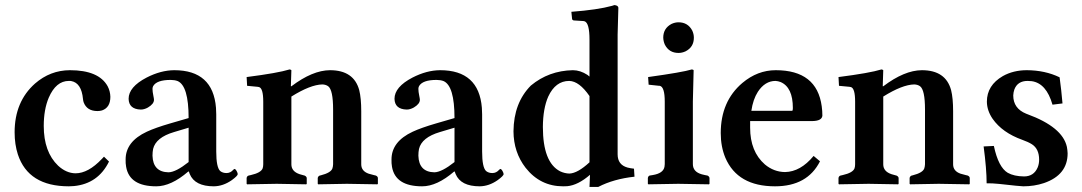

<svg xmlns="http://www.w3.org/2000/svg" viewBox="-20 -718 4226 750"><path d="M405.8 -86.9Q363.3 -0.5 269 8.8Q258.8 9.8 249 9.8Q90.8 9.8 49.8 -114.7Q37.1 -153.8 37.1 -201.2Q37.1 -320.8 116.7 -391.6Q176.3 -443.4 252.9 -443.8Q365.7 -443.8 400.4 -381.3Q410.6 -361.8 411.1 -339.8Q411.1 -297.9 378.4 -286.6Q369.6 -284.2 360.8 -284.2Q319.3 -284.2 306.6 -318.8Q304.7 -325.2 304.2 -331.1Q298.3 -394 258.3 -401.4Q253.9 -402.3 249 -401.9Q198.7 -401.9 170.4 -336.4Q150.9 -290 150.9 -226.1Q150.9 -124.5 207 -70.8Q238.8 -41.5 274.9 -41Q324.7 -41 377.9 -97.2Q382.3 -102.1 386.2 -106Z M715.3 -47.9Q648.4 9.8 590.3 9.8Q485.8 9.8 472.7 -66.4Q470.2 -80.1 470.7 -95.2Q470.7 -165 553.7 -203.6Q587.4 -219.2 644.5 -235.8L716.8 -256.8Q716.8 -382.8 673.8 -401.4Q662.1 -405.8 646.5 -405.8Q591.8 -405.8 578.1 -381.3Q575.7 -376 575.7 -371.1Q575.7 -359.9 579.1 -343.8Q581.5 -332.5 581.5 -328.1Q581.5 -312 557.6 -297.9Q543.5 -290 529.8 -290Q483.4 -291.5 482.4 -332Q482.4 -378.4 552.7 -415Q607.9 -443.4 660.6 -443.8Q812 -443.8 823.7 -296.9Q824.7 -283.7 824.7 -271V-126Q824.7 -64 840.3 -49.8Q850.1 -42 864.7 -42Q880.4 -42 891.6 -55.2Q894.5 -57.1 895.5 -58.1Q901.4 -58.1 907.2 -43.9Q908.7 -40 908.7 -38.1Q908.7 -31.2 885.3 -14.2Q851.6 9.3 815.4 9.8Q741.2 9.8 721.2 -38.1Q719.2 -43.5 717.8 -47.9ZM716.8 -85V-219.2L659.7 -202.1Q588.9 -181.2 578.1 -136.2Q575.7 -124.5 575.7 -109.9Q577.6 -45.9 638.7 -44.9Q667.5 -45.9 716.8 -85Z M1118.2 -380.9Q1200.7 -443.4 1269 -443.8Q1362.3 -443.8 1383.3 -365.7Q1391.1 -334.5 1391.1 -283.2V-76.2Q1391.1 -49.8 1419.9 -39.6Q1427.7 -37.1 1439.9 -34.2L1448.2 -32.2Q1455.6 -28.8 1456.1 -22.9V0L1454.1 2Q1453.1 2 1335 0L1223.1 2L1221.2 0V-22.9Q1222.7 -29.8 1229 -32.2L1233.4 -33.2Q1272 -43 1278.3 -59.6Q1280.8 -66.9 1281.2 -76.2V-290Q1281.2 -367.2 1261.7 -381.3Q1252.4 -387.7 1239.3 -388.2Q1192.4 -387.2 1118.2 -340.8V-76.2Q1118.2 -48.3 1150.4 -37.6Q1157.7 -35.2 1166 -33.2L1169.9 -32.2Q1177.2 -28.8 1178.2 -22.9V0L1176.3 2Q1175.3 2 1061 0L945.3 2L943.4 0V-22.9Q944.8 -30.3 951.2 -32.2L960 -34.2Q999 -43 1005.9 -60.1Q1008.3 -67.4 1008.3 -76.2V-320.8Q1008.3 -373.5 991.7 -377.9Q988.8 -378.4 986.3 -378.9L945.3 -382.8L943.4 -417Q1065.4 -432.6 1111.3 -446.8Q1116.7 -445.8 1118.2 -443.8L1116.2 -380.9Z M1753.9 -47.9Q1687 9.8 1628.9 9.8Q1524.4 9.8 1511.2 -66.4Q1508.8 -80.1 1509.3 -95.2Q1509.3 -165 1592.3 -203.6Q1626 -219.2 1683.1 -235.8L1755.4 -256.8Q1755.4 -382.8 1712.4 -401.4Q1700.7 -405.8 1685.1 -405.8Q1630.4 -405.8 1616.7 -381.3Q1614.3 -376 1614.3 -371.1Q1614.3 -359.9 1617.7 -343.8Q1620.1 -332.5 1620.1 -328.1Q1620.1 -312 1596.2 -297.9Q1582 -290 1568.4 -290Q1522 -291.5 1521 -332Q1521 -378.4 1591.3 -415Q1646.5 -443.4 1699.2 -443.8Q1850.6 -443.8 1862.3 -296.9Q1863.3 -283.7 1863.3 -271V-126Q1863.3 -64 1878.9 -49.8Q1888.7 -42 1903.3 -42Q1918.9 -42 1930.2 -55.2Q1933.1 -57.1 1934.1 -58.1Q1939.9 -58.1 1945.8 -43.9Q1947.3 -40 1947.3 -38.1Q1947.3 -31.2 1923.8 -14.2Q1890.1 9.3 1854 9.8Q1779.8 9.8 1759.8 -38.1Q1757.8 -43.5 1756.3 -47.9ZM1755.4 -85V-219.2L1698.2 -202.1Q1627.4 -181.2 1616.7 -136.2Q1614.3 -124.5 1614.3 -109.9Q1616.2 -45.9 1677.2 -44.9Q1706.1 -45.9 1755.4 -85Z M2282.7 -342.8Q2242.7 -400.9 2203.6 -401.9Q2149.9 -401.9 2121.6 -340.8Q2101.1 -294.4 2100.6 -222.2Q2100.6 -83.5 2168 -48.8Q2185.5 -40.5 2204.6 -40Q2236.8 -41.5 2282.7 -84ZM2392.6 -583V-115.2Q2392.6 -74.2 2431.2 -63.5Q2442.9 -60.5 2456.5 -59.1L2458.5 -27.8Q2377 -19 2316.9 12.2H2282.7L2284.7 -35.2Q2237.8 5.4 2195.8 9.3Q2187.5 9.8 2179.7 9.8Q2090.3 9.8 2033.2 -62.5Q1986.3 -123 1985.8 -205.1Q1986.8 -316.4 2053.7 -383.8Q2123.5 -441.9 2217.8 -443.8Q2246.6 -443.8 2274.9 -425.3Q2279.8 -421.9 2282.7 -418.9V-563Q2282.7 -627.9 2263.7 -634.8Q2258.8 -636.2 2252.9 -636.2L2220.7 -638.2Q2215.8 -639.6 2214.8 -643.1L2211.9 -671.9Q2314.9 -679.7 2371.1 -695.3Q2376.5 -696.8 2379.9 -698.2Q2394.5 -696.8 2395.5 -688Q2395.5 -686 2392.6 -583Z M2686.5 -321.3V-77.1Q2686.5 -46.9 2721.2 -37.1Q2727.1 -35.6 2733.4 -34.2L2743.7 -32.2Q2750.5 -28.8 2751.5 -22.9V0L2749.5 2Q2748.5 2 2629.4 0L2512.7 2L2510.7 0V-22.9Q2512.2 -30.3 2517.6 -32.2L2529.8 -34.2Q2571.3 -41 2575.7 -66.9Q2576.2 -72.3 2576.7 -77.1V-320.8Q2576.7 -378.9 2557.1 -382.8Q2555.7 -382.8 2554.7 -382.8L2513.7 -387.2L2511.7 -417Q2645.5 -435.5 2682.6 -446.8Q2688.5 -445.8 2689.5 -443.8Q2689.5 -442.9 2686.5 -321.3ZM2570.8 -570.8Q2570.8 -607.4 2603 -624.5Q2616.7 -630.9 2630.4 -630.9Q2667 -630.9 2684.1 -598.6Q2690.4 -585 2690.4 -570.8Q2690.4 -534.2 2658.2 -517.6Q2644.5 -511.2 2630.4 -511.2Q2593.8 -511.2 2577.1 -543.5Q2571.3 -556.6 2570.8 -570.8Z M2915 -285.2H3075.2Q3077.1 -288.6 3077.1 -295.9Q3077.1 -377 3029.3 -397.5Q3019 -401.4 3009.3 -401.9Q2968.3 -401.9 2940.4 -359.4Q2921.4 -329.6 2915 -285.2ZM3158.2 -108.9 3183.1 -87.9Q3133.8 9.8 3007.3 9.8Q2861.3 9.8 2813.5 -101.6Q2795.4 -145 2795.4 -198.2Q2795.4 -322.3 2879.9 -394Q2939 -443.8 3010.3 -443.8Q3170.9 -443.8 3189.9 -302.7Q3192.4 -284.7 3192.4 -266.1Q3190.4 -245.6 3153.3 -245.1H2910.2V-219.2Q2910.2 -126 2967.8 -75.7Q3002.9 -46.4 3046.4 -45.9Q3106.9 -46.9 3158.2 -108.9Z M3430.2 -380.9Q3512.7 -443.4 3581.1 -443.8Q3674.3 -443.8 3695.3 -365.7Q3703.1 -334.5 3703.1 -283.2V-76.2Q3703.1 -49.8 3731.9 -39.6Q3739.7 -37.1 3752 -34.2L3760.3 -32.2Q3767.6 -28.8 3768.1 -22.9V0L3766.1 2Q3765.1 2 3647 0L3535.2 2L3533.2 0V-22.9Q3534.7 -29.8 3541 -32.2L3545.4 -33.2Q3584 -43 3590.3 -59.6Q3592.8 -66.9 3593.3 -76.2V-290Q3593.3 -367.2 3573.7 -381.3Q3564.5 -387.7 3551.3 -388.2Q3504.4 -387.2 3430.2 -340.8V-76.2Q3430.2 -48.3 3462.4 -37.6Q3469.7 -35.2 3478 -33.2L3481.9 -32.2Q3489.3 -28.8 3490.2 -22.9V0L3488.3 2Q3487.3 2 3373 0L3257.3 2L3255.4 0V-22.9Q3256.8 -30.3 3263.2 -32.2L3272 -34.2Q3311 -43 3317.9 -60.1Q3320.3 -67.4 3320.3 -76.2V-320.8Q3320.3 -373.5 3303.7 -377.9Q3300.8 -378.4 3298.3 -378.9L3257.3 -382.8L3255.4 -417Q3377.4 -432.6 3423.3 -446.8Q3428.7 -445.8 3430.2 -443.8L3428.2 -380.9Z M3822.3 -146 3862.3 -147.9Q3879.9 -64.9 3916.5 -43Q3940.9 -29.3 3980 -28.8Q4018.1 -28.8 4033.2 -63.5Q4039.1 -77.6 4039.1 -94.2Q4039.1 -136.2 4011.2 -154.3Q3996.6 -163.6 3973.1 -171.9Q3895.5 -199.7 3857.4 -253.9Q3835.4 -286.1 3835 -320.8Q3835 -384.8 3897.5 -420.9Q3938.5 -443.8 3991.2 -443.8Q4062.5 -443.4 4119.1 -416Q4126 -365.7 4130.4 -314L4091.3 -309.1Q4067.4 -392.6 4010.3 -400.9Q4002 -401.9 3994.1 -401.9Q3955.1 -401.9 3942.4 -368.7Q3938.5 -357.4 3938 -345.2Q3938 -294.4 3988.3 -273.9Q3991.2 -272.9 3993.2 -272Q4130.4 -221.7 4147.5 -144.5Q4149.9 -131.8 4150.4 -119.1Q4150.4 -34.7 4058.1 -2.9Q4020 9.8 3977.1 9.8Q3966.3 9.8 3883.8 0.5Q3855.5 -2.4 3834 -2Q3834 -57.6 3822.3 -146Z"/></svg>

Font: Linux Libertine O
Style: Semibold
Weight: 700
Designer: Philipp H. Poll
Foundry: Philipp H. Poll
Version: Version 5.0.0